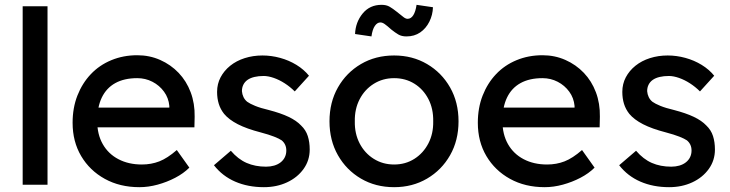

<svg xmlns="http://www.w3.org/2000/svg" viewBox="-20 -766 3026 796"><path d="M74 0V-740H177V0Z M558 10Q477 10 414.5 -24.5Q352 -59 316.5 -119Q281 -179 281 -257Q281 -319 301 -370Q321 -421 356.5 -458.5Q392 -496 441.5 -516.5Q491 -537 549 -537Q600 -537 644 -517.5Q688 -498 720.5 -464Q753 -430 770.5 -383.5Q788 -337 787 -282L786 -238H357L334 -320H697L682 -303V-327Q679 -360 660 -386Q641 -412 612 -427Q583 -442 549 -442Q495 -442 458 -421.5Q421 -401 402 -361.5Q383 -322 383 -264Q383 -209 406 -168.5Q429 -128 471 -106Q513 -84 568 -84Q607 -84 640.5 -97Q674 -110 713 -144L765 -71Q741 -47 706.5 -29Q672 -11 633.5 -0.5Q595 10 558 10Z M1074 10Q1008 10 955 -13Q902 -36 867 -81L937 -141Q967 -106 1002.5 -90.5Q1038 -75 1083 -75Q1101 -75 1116.5 -79.5Q1132 -84 1143.5 -93Q1155 -102 1161 -114.5Q1167 -127 1167 -142Q1167 -168 1148 -184Q1138 -191 1116.5 -199.5Q1095 -208 1061 -217Q1003 -232 966 -251Q929 -270 909 -294Q894 -313 887 -335.5Q880 -358 880 -385Q880 -418 894.5 -445.5Q909 -473 934.5 -493.5Q960 -514 994.5 -525Q1029 -536 1068 -536Q1105 -536 1141.5 -526Q1178 -516 1209 -497Q1240 -478 1261 -452L1202 -387Q1183 -406 1160.5 -420.5Q1138 -435 1115 -443Q1092 -451 1073 -451Q1052 -451 1035 -447Q1018 -443 1006.5 -435Q995 -427 989 -415Q983 -403 983 -388Q984 -375 989.5 -363.5Q995 -352 1005 -344Q1016 -336 1038 -327Q1060 -318 1094 -310Q1144 -297 1176.5 -281.5Q1209 -266 1228 -246Q1248 -227 1256 -202Q1264 -177 1264 -146Q1264 -101 1238.5 -65.5Q1213 -30 1170 -10Q1127 10 1074 10Z M1614 10Q1537 10 1476.5 -25.5Q1416 -61 1381 -122.5Q1346 -184 1346 -263Q1346 -342 1381 -403.5Q1416 -465 1476.5 -500.5Q1537 -536 1614 -536Q1690 -536 1750.5 -500.5Q1811 -465 1846 -403.5Q1881 -342 1881 -263Q1881 -184 1846 -122.5Q1811 -61 1750.5 -25.5Q1690 10 1614 10ZM1614 -84Q1661 -84 1698 -107.5Q1735 -131 1756 -171.5Q1777 -212 1776 -263Q1777 -315 1756 -355.5Q1735 -396 1698 -419Q1661 -442 1614 -442Q1567 -442 1529.5 -418.5Q1492 -395 1471 -354.5Q1450 -314 1451 -263Q1450 -212 1471 -171.5Q1492 -131 1529.5 -107.5Q1567 -84 1614 -84ZM1665 -615Q1645 -615 1631.5 -623Q1618 -631 1603 -643Q1584 -660 1574.5 -666.5Q1565 -673 1557 -673Q1544 -673 1534 -658.5Q1524 -644 1520 -615L1452 -625Q1454 -674 1483.5 -710Q1513 -746 1562 -746Q1582 -746 1595.5 -738Q1609 -730 1624 -718Q1644 -702 1653 -695Q1662 -688 1670 -688Q1684 -688 1693.5 -703Q1703 -718 1707 -746L1775 -736Q1774 -704 1760 -676Q1746 -648 1722 -631.5Q1698 -615 1665 -615Z M2238 10Q2157 10 2094.5 -24.5Q2032 -59 1996.5 -119Q1961 -179 1961 -257Q1961 -319 1981 -370Q2001 -421 2036.5 -458.5Q2072 -496 2121.5 -516.5Q2171 -537 2229 -537Q2280 -537 2324 -517.5Q2368 -498 2400.5 -464Q2433 -430 2450.5 -383.5Q2468 -337 2467 -282L2466 -238H2037L2014 -320H2377L2362 -303V-327Q2359 -360 2340 -386Q2321 -412 2292 -427Q2263 -442 2229 -442Q2175 -442 2138 -421.5Q2101 -401 2082 -361.5Q2063 -322 2063 -264Q2063 -209 2086 -168.5Q2109 -128 2151 -106Q2193 -84 2248 -84Q2287 -84 2320.5 -97Q2354 -110 2393 -144L2445 -71Q2421 -47 2386.5 -29Q2352 -11 2313.5 -0.5Q2275 10 2238 10Z M2754 10Q2688 10 2635 -13Q2582 -36 2547 -81L2617 -141Q2647 -106 2682.5 -90.5Q2718 -75 2763 -75Q2781 -75 2796.5 -79.5Q2812 -84 2823.5 -93Q2835 -102 2841 -114.5Q2847 -127 2847 -142Q2847 -168 2828 -184Q2818 -191 2796.5 -199.5Q2775 -208 2741 -217Q2683 -232 2646 -251Q2609 -270 2589 -294Q2574 -313 2567 -335.5Q2560 -358 2560 -385Q2560 -418 2574.5 -445.5Q2589 -473 2614.5 -493.5Q2640 -514 2674.5 -525Q2709 -536 2748 -536Q2785 -536 2821.5 -526Q2858 -516 2889 -497Q2920 -478 2941 -452L2882 -387Q2863 -406 2840.5 -420.5Q2818 -435 2795 -443Q2772 -451 2753 -451Q2732 -451 2715 -447Q2698 -443 2686.5 -435Q2675 -427 2669 -415Q2663 -403 2663 -388Q2664 -375 2669.5 -363.5Q2675 -352 2685 -344Q2696 -336 2718 -327Q2740 -318 2774 -310Q2824 -297 2856.5 -281.5Q2889 -266 2908 -246Q2928 -227 2936 -202Q2944 -177 2944 -146Q2944 -101 2918.5 -65.5Q2893 -30 2850 -10Q2807 10 2754 10Z"/></svg>

Font: Lexend Medium
Style: Regular
Weight: 500
Designer: Bonnie Shaver-Troup, Thomas Jockin
Foundry: Lexend
Version: Version 1.005